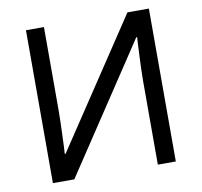

<svg xmlns="http://www.w3.org/2000/svg" viewBox="-79 -798 927 883"><g transform="rotate(-10 384.0 -357.0)"><path d="M98 0V-714H182V-322Q182 -297 181 -267Q180 -237 179 -208.5Q178 -180 177 -157Q176 -134 175 -123H179L572 -714H672V0H588V-388Q588 -414 589 -446Q590 -478 591.5 -507.5Q593 -537 594 -560.5Q595 -584 596 -594H592L198 0Z"/></g></svg>

Font: BC Sans
Style: Regular
Weight: 400
Designer: Monotype Design Team
Province of B.C.
Foundry: Monotype Imaging Inc.
Version: Version 2.000;GOOG;noto-source:20170915:90ef993387c0